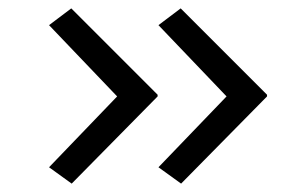

<svg xmlns="http://www.w3.org/2000/svg" viewBox="-20 -490 735 458"><path d="M412 -52 358 -91 531 -271 530 -250 358 -430 411 -470 617 -264V-260ZM151 -52 97 -91 270 -271 269 -250 97 -430 150 -470 356 -264V-260Z"/></svg>

Font: Lexend Giga Light
Style: Regular
Weight: 300
Version: Version 1.007